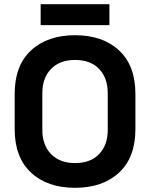

<svg xmlns="http://www.w3.org/2000/svg" viewBox="-20 -882 716 916"><path d="M338 14Q206 14 128 -58.5Q50 -131 50 -266V-434Q50 -569 128 -641.5Q206 -714 338 -714Q470 -714 548 -641.5Q626 -569 626 -434V-266Q626 -131 548 -58.5Q470 14 338 14ZM338 -104Q412 -104 453 -147Q494 -190 494 -262V-438Q494 -510 453 -553Q412 -596 338 -596Q265 -596 223.5 -553Q182 -510 182 -438V-262Q182 -190 223.5 -147Q265 -104 338 -104ZM174 -762V-862H502V-762Z"/></svg>

Font: Space Grotesk
Style: Bold
Weight: 700
Designer: Florian Karsten
Foundry: Florian Karsten
Version: Version 2.000